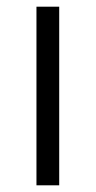

<svg xmlns="http://www.w3.org/2000/svg" viewBox="-20 -554 286 574"><path d="M89 0V-534H157V0Z"/></svg>

Font: Georama Extended Light
Style: Regular
Weight: 300
Width: 7
Designer: Jean-Baptiste Levee
Foundry: Production Type
Version: Version 1.000